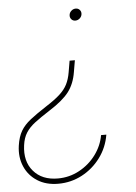

<svg xmlns="http://www.w3.org/2000/svg" viewBox="-53 -595 585 823"><g transform="rotate(-5 239.5 -183.5)"><path d="M281.2 -333.8 272.7 -284.1Q264.6 -233.3 238.5 -199.2Q212.4 -165.1 153.4 -127.8Q114.7 -103 89.7 -84Q64.6 -65 50.8 -43.3Q36.9 -21.7 32.7 9.9Q23.1 78.8 60 121.8Q96.9 164.8 164.8 164.8Q214.5 164.8 257.3 141.5Q300.1 118.3 328.7 79.7Q357.2 41.2 365.1 -4.3H387.8Q378.6 50.8 346.4 94.1Q314.3 137.4 266.9 162.5Q219.5 187.5 164.8 187.5Q111.9 187.5 74.6 163.5Q37.3 139.6 20.1 99.3Q2.8 58.9 9.9 9.9Q15.3 -27.7 29.8 -52.4Q44.4 -77.1 71.6 -98.4Q98.7 -119.7 142 -147.7Q179.3 -171.5 201.2 -191.4Q223 -211.3 234 -233Q245 -254.6 250 -284.1L258.5 -333.8ZM304 -554Q314.6 -554 321.2 -546.5Q327.8 -539.1 326.7 -528.4Q325.6 -517.8 317.3 -510.3Q308.9 -502.8 298.3 -502.8Q287.6 -502.8 281.1 -510.3Q274.5 -517.8 275.6 -528.4Q276.6 -539.1 285 -546.5Q293.3 -554 304 -554Z"/></g></svg>

Font: Inter Thin  BETA
Style: Italic
Weight: 100
Italic angle: -9.39999°
Designer: Rasmus Andersson
Foundry: rsms
Version: Version 3.011;git-f93a4a705